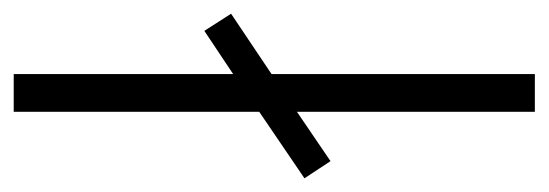

<svg xmlns="http://www.w3.org/2000/svg" viewBox="-286 -520 800 280"><g transform="rotate(90 114.0 -380.0)"><path d="M82 0V-320L19 -278L-6 -317L82 -376V-760H137V-413L209 -462L234 -424L137 -358V0Z"/></g></svg>

Font: Noto Sans Gurmukhi SemiCondensed Light
Style: Regular
Weight: 300
Width: 4
Designer: Jelle Bosma - Monotype Design Team
Foundry: Monotype Imaging Inc.
Version: Version 2.004; ttfautohint (v1.8.4.7-5d5b)